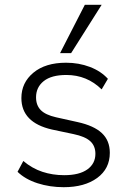

<svg xmlns="http://www.w3.org/2000/svg" viewBox="-20 -771 534 799"><path d="M245 8Q187 8 136 -8.5Q85 -25 53 -56L77 -101Q114 -70 156.5 -56Q199 -42 247 -42Q310 -42 343.5 -66Q377 -90 377 -131Q377 -164 355.5 -183.5Q334 -203 286 -213L196 -232Q69 -261 69 -363Q69 -427 119 -468.5Q169 -510 255 -510Q308 -510 354 -492.5Q400 -475 429 -443L403 -399Q342 -459 256 -459Q194 -459 162 -433.5Q130 -408 130 -366Q130 -333 149.5 -313Q169 -293 213 -283L303 -263Q371 -248 404 -217Q437 -186 437 -135Q437 -69 384.5 -30.5Q332 8 245 8ZM230 -550 333 -751H403L276 -550Z"/></svg>

Font: Mulish Light
Style: Regular
Weight: 300
Designer: Vernon Adams
Foundry: Vernon Adams
Version: Version 3.603; ttfautohint (v1.8.3)